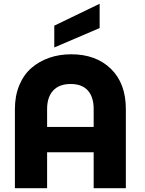

<svg xmlns="http://www.w3.org/2000/svg" viewBox="-20 -999 770 1019"><path d="M59.1 -419.9Q59.1 -490.7 82.5 -546.9Q106 -603 147 -638.4Q188 -673.8 241.7 -692.4Q295.4 -710.9 357.9 -710.9Q489.3 -710.9 568.6 -633.8Q647.9 -556.6 647.9 -419.9V0H477.1V-190.9H230V0H59.1ZM230 -325.2H477.1V-420.9Q477.1 -483.9 446.3 -518.6Q415.5 -553.2 355 -553.2Q293.9 -553.2 262 -518.3Q230 -483.4 230 -420.9ZM268.1 -747.1V-862.8L508.8 -979V-850.1Z"/></svg>

Font: Biathlonist
Style: Bold
Weight: 700
Designer: Go4gold
Foundry: Go4gold
Version: Version 3.010;FEAKit 1.0